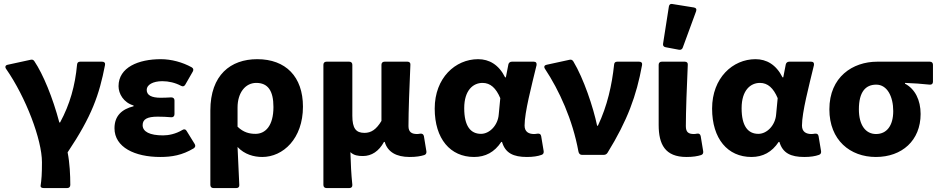

<svg xmlns="http://www.w3.org/2000/svg" viewBox="-20 -784 4756 972"><path d="M192.4 37.1C192.4 96.7 190.4 124 185.5 157.2C184.6 164.1 191.4 168 201.2 168H320.3C330.1 168 335.9 162.1 335.9 152.3C335.9 102.5 333 41 322.3 -12.7C445.3 -196.3 482.4 -303.7 511.7 -455.1C513.7 -465.8 507.8 -471.7 497.1 -471.7H385.7C376 -471.7 371.1 -466.8 370.1 -457C360.4 -350.6 334 -255.9 284.2 -164.1H280.3C247.1 -290 198.2 -408.2 154.3 -473.6C149.4 -481.4 143.6 -483.4 134.8 -481.4L18.6 -456.1C7.8 -454.1 3.9 -445.3 10.7 -435.5C111.3 -291 192.4 -76.2 192.4 37.1Z M559.6 -134.8C559.6 -38.1 663.1 10.7 791 10.7C849.6 10.7 902.3 2 960.9 -33.2C968.8 -39.1 970.7 -45.9 965.8 -54.7L924.8 -121.1C919.9 -129.9 912.1 -131.8 903.3 -126C869.1 -105.5 833 -98.6 805.7 -98.6C738.3 -98.6 702.1 -117.2 702.1 -150.4C702.1 -180.7 725.6 -193.4 778.3 -193.4C800.8 -193.4 824.2 -192.4 846.7 -190.4C857.4 -189.5 863.3 -196.3 863.3 -206.1V-275.4C863.3 -285.2 857.4 -291 846.7 -291C829.1 -290 810.5 -289.1 793.9 -289.1C747.1 -289.1 722.7 -301.8 722.7 -329.1C722.7 -354.5 753.9 -373 801.8 -373C834 -373 867.2 -365.2 896.5 -349.6C905.3 -344.7 913.1 -346.7 918 -355.5L956.1 -421.9C960.9 -430.7 959 -438.5 950.2 -443.4C904.3 -468.8 847.7 -484.4 793.9 -484.4C681.6 -484.4 580.1 -443.4 580.1 -347.7C580.1 -309.6 605.5 -264.6 656.2 -250V-246.1C597.7 -231.4 559.6 -198.2 559.6 -134.8Z M1044.9 -224.6V152.3C1044.9 162.1 1050.8 168 1060.5 168H1176.8C1186.5 168 1192.4 162.1 1191.4 152.3C1188.5 88.9 1185.5 26.4 1182.6 -40C1217.8 -2 1265.6 10.7 1307.6 10.7C1413.1 10.7 1513.7 -82 1513.7 -244.1C1513.7 -395.5 1426.8 -484.4 1282.2 -484.4C1147.5 -484.4 1044.9 -404.3 1044.9 -224.6ZM1364.3 -242.2C1364.3 -146.5 1323.2 -106.4 1273.4 -106.4C1243.2 -106.4 1212.9 -113.3 1182.6 -142.6V-239.3C1182.6 -315.4 1222.7 -364.3 1277.3 -364.3C1335.9 -364.3 1364.3 -325.2 1364.3 -242.2Z M1617.2 -456.1V152.3C1617.2 162.1 1623 168 1632.8 168H1749C1758.8 168 1764.6 162.1 1763.7 151.4C1757.8 94.7 1755.9 48.8 1753.9 -13.7C1771.5 2.9 1793 5.9 1817.4 5.9C1861.3 5.9 1898.4 -18.6 1923.8 -65.4H1927.7C1942.4 -14.6 1986.3 10.7 2053.7 10.7C2086.9 10.7 2109.4 6.8 2127.9 1C2136.7 -2 2139.6 -8.8 2138.7 -17.6L2126 -94.7C2124 -104.5 2117.2 -108.4 2107.4 -107.4C2101.6 -106.4 2096.7 -105.5 2091.8 -105.5C2065.4 -105.5 2047.9 -114.3 2047.9 -145.5C2047.9 -217.8 2052.7 -349.6 2057.6 -456.1C2058.6 -465.8 2052.7 -471.7 2043 -471.7H1926.8C1917 -471.7 1911.1 -465.8 1911.1 -456.1V-171.9C1884.8 -127.9 1858.4 -111.3 1825.2 -111.3C1782.2 -111.3 1763.7 -133.8 1763.7 -198.2V-456.1C1763.7 -465.8 1757.8 -471.7 1748 -471.7H1632.8C1623 -471.7 1617.2 -465.8 1617.2 -456.1Z M2180.7 -234.4C2180.7 -81.1 2259.8 10.7 2379.9 10.7C2437.5 10.7 2483.4 -13.7 2517.6 -65.4H2521.5C2538.1 -8.8 2579.1 10.7 2647.5 10.7C2678.7 10.7 2703.1 6.8 2721.7 0C2730.5 -2.9 2733.4 -9.8 2732.4 -18.6L2719.7 -94.7C2717.8 -105.5 2710.9 -108.4 2701.2 -107.4C2695.3 -106.4 2689.5 -105.5 2683.6 -105.5C2657.2 -105.5 2635.7 -116.2 2635.7 -148.4C2635.7 -215.8 2670.9 -348.6 2696.3 -454.1C2698.2 -464.8 2693.4 -471.7 2682.6 -471.7H2571.3C2562.5 -471.7 2555.7 -466.8 2553.7 -458L2541 -392.6H2537.1C2504.9 -457 2456.1 -484.4 2400.4 -484.4C2285.2 -484.4 2180.7 -389.6 2180.7 -234.4ZM2504.9 -205.1C2501 -150.4 2459 -106.4 2415 -106.4C2362.3 -106.4 2330.1 -145.5 2330.1 -236.3C2330.1 -328.1 2376 -364.3 2422.9 -364.3C2462.9 -364.3 2491.2 -337.9 2512.7 -287.1Z M2738.3 -436.5C2811.5 -326.2 2878.9 -177.7 2908.2 -17.6C2910.2 -5.9 2917 0 2925.8 0H3036.1C3043.9 0 3050.8 -2.9 3055.7 -10.7C3156.2 -173.8 3202.1 -298.8 3230.5 -455.1C3232.4 -465.8 3226.6 -471.7 3215.8 -471.7H3104.5C3094.7 -471.7 3089.8 -466.8 3088.9 -457C3078.1 -354.5 3054.7 -248 3006.8 -147.5H3002.9C2983.4 -241.2 2934.6 -386.7 2882.8 -472.7C2877.9 -480.5 2872.1 -483.4 2863.3 -481.4L2747.1 -456.1C2736.3 -454.1 2732.4 -446.3 2738.3 -436.5Z M3366.2 -751 3336.9 -563.5C3335 -552.7 3339.8 -546.9 3349.6 -544.9L3417 -532.2C3425.8 -530.3 3433.6 -534.2 3436.5 -543L3503.9 -726.6C3507.8 -737.3 3503.9 -744.1 3493.2 -746.1L3383.8 -763.7C3374 -765.6 3368.2 -761.7 3366.2 -751ZM3314.5 -151.4C3314.5 -53.7 3346.7 10.7 3455.1 10.7C3488.3 10.7 3510.7 6.8 3529.3 1C3538.1 -2 3541 -8.8 3540 -17.6L3527.3 -94.7C3525.4 -104.5 3518.6 -109.4 3508.8 -107.4C3502.9 -106.4 3498 -105.5 3493.2 -105.5C3465.8 -105.5 3452.1 -114.3 3452.1 -145.5C3452.1 -217.8 3457 -349.6 3461.9 -456.1C3462.9 -465.8 3457 -471.7 3447.3 -471.7H3330.1C3320.3 -471.7 3314.5 -465.8 3314.5 -456.1Z M3585 -234.4C3585 -81.1 3664.1 10.7 3784.2 10.7C3841.8 10.7 3887.7 -13.7 3921.9 -65.4H3925.8C3942.4 -8.8 3983.4 10.7 4051.8 10.7C4083 10.7 4107.4 6.8 4126 0C4134.8 -2.9 4137.7 -9.8 4136.7 -18.6L4124 -94.7C4122.1 -105.5 4115.2 -108.4 4105.5 -107.4C4099.6 -106.4 4093.8 -105.5 4087.9 -105.5C4061.5 -105.5 4040 -116.2 4040 -148.4C4040 -215.8 4075.2 -348.6 4100.6 -454.1C4102.5 -464.8 4097.7 -471.7 4086.9 -471.7H3975.6C3966.8 -471.7 3960 -466.8 3958 -458L3945.3 -392.6H3941.4C3909.2 -457 3860.4 -484.4 3804.7 -484.4C3689.5 -484.4 3585 -389.6 3585 -234.4ZM3909.2 -205.1C3905.3 -150.4 3863.3 -106.4 3819.3 -106.4C3766.6 -106.4 3734.4 -145.5 3734.4 -236.3C3734.4 -328.1 3780.3 -364.3 3827.1 -364.3C3867.2 -364.3 3895.5 -337.9 3917 -287.1Z M4178.7 -230.5C4178.7 -74.2 4284.2 10.7 4414.1 10.7C4545.9 10.7 4640.6 -72.3 4640.6 -207C4640.6 -277.3 4612.3 -334 4561.5 -360.4V-364.3C4608.4 -362.3 4640.6 -360.4 4686.5 -355.5C4697.3 -354.5 4703.1 -360.4 4703.1 -370.1V-456.1C4703.1 -465.8 4697.3 -471.7 4687.5 -471.7H4420.9C4296.9 -471.7 4178.7 -394.5 4178.7 -230.5ZM4502 -221.7C4502 -147.5 4468.8 -105.5 4415 -105.5C4362.3 -105.5 4328.1 -150.4 4328.1 -230.5C4328.1 -319.3 4362.3 -355.5 4416 -355.5C4471.7 -355.5 4502 -294.9 4502 -221.7Z"/></svg>

Font: Ed Sans Neue
Style: Bold
Weight: 700
Designer: Stephen Hutchings
Version: Version 1.004;PS 001.004;hotconv 1.0.88;makeotf.lib2.5.64775